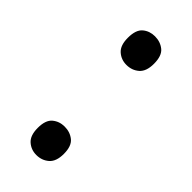

<svg xmlns="http://www.w3.org/2000/svg" viewBox="-188 -590 645 645"><g transform="rotate(45 134.0 -268.0)"><path d="M72 -54Q72 -91 90 -106Q108 -121 133 -121Q159 -121 177.5 -106Q196 -91 196 -54Q196 -18 177.5 -2Q159 14 133 14Q108 14 90 -2Q72 -18 72 -54ZM72 -482Q72 -520 90 -535Q108 -550 133 -550Q159 -550 177.5 -535Q196 -520 196 -482Q196 -446 177.5 -430Q159 -414 133 -414Q108 -414 90 -430Q72 -446 72 -482Z"/></g></svg>

Font: Noto Sans Canadian Aboriginal
Style: Regular
Weight: 400
Designer: Monotype Design Team, Typotheque's Kevin King
Foundry: Monotype Imaging Inc.
Version: Version 2.002